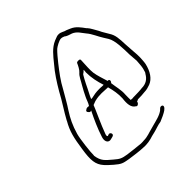

<svg xmlns="http://www.w3.org/2000/svg" viewBox="-209 -788 1068 1068"><g transform="rotate(-45 325.0 -254.0)"><path d="M62 -100C50 -23 53 13 84 48C92 57 105 70 124 86C157 114 165 117 208 124C226 127 287 135 307 135C335 138 365 132 388 124L413 118C434 113 454 104 477 101C491 96 527 79 537 71C545 64 549 61 551 54C553 47 548 42 540 42C533 42 529 46 523 52V53C498 73 463 79 435 87L413 93C391 98 368 109 338 109C331 110 324 110 315 110C293 108 237 102 218 99C181 93 172 89 144 65C108 34 89 22 82 -28L83 -29C82 -52 93 -148 102 -179C117 -231 135 -267 160 -306C181 -337 201 -374 221 -408C245 -454 276 -494 305 -531L332 -564C342 -575 350 -585 358 -592C367 -600 398 -618 413 -618C423 -618 431 -614 438 -611V-610C448 -603 459 -600 474 -595H475C506 -582 515 -559 533 -538C554 -514 567 -479 584 -453L599 -429C619 -397 619 -331 620 -285C621 -267 623 -251 624 -233L622 -207C621 -198 621 -190 619 -182C617 -175 617 -170 614 -163C613 -158 612 -153 606 -146C592 -121 570 -105 536 -105C525 -103 492 -102 479 -102C471 -102 463 -102 459 -101H458L446 -102C446 -114 445 -130 446 -143C449 -179 439 -210 435 -245C445 -253 445 -268 432 -268H429V-271C421 -299 410 -328 406 -357C403 -382 406 -415 407 -441C407 -454 412 -463 395 -463C385 -463 382 -461 380 -457C375 -445 363 -421 352 -412C335 -398 326 -373 311 -349C301 -333 290 -310 281 -292C274 -279 268 -256 258 -242C248 -244 243 -244 235 -240V-239C216 -232 236 -215 240 -214L249 -216C226 -170 202 -117 187 -69C179 -44 187 -25 205 -24C209 -24 213 -25 217 -26L229 -29C249 -34 238 -56 226 -54L214 -50C210 -53 209 -57 212 -66C221 -92 238 -131 249 -156L271 -206C274 -214 277 -222 280 -228L304 -237H305C324 -242 340 -243 358 -243C371 -243 388 -241 401 -241H407V-238C415 -211 422 -173 420 -140C415 -101 418 -70 441 -57C448 -48 461 -56 464 -67L465 -71C470 -72 474 -74 477 -76H479C493 -76 521 -77 532 -79H533C547 -79 565 -84 578 -89C612 -102 635 -137 646 -185C648 -193 648 -203 649 -212C652 -244 649 -267 647 -295C646 -305 645 -320 644 -341C642 -390 641 -417 622 -446C612 -465 602 -477 593 -498L576 -528C570 -539 564 -548 556 -557H555C536 -583 520 -607 489 -620C481 -623 474 -626 468 -629C451 -632 440 -644 421 -644H420C413 -645 401 -641 382 -633C342 -616 315 -581 286 -545C253 -507 225 -463 198 -417C172 -367 138 -319 113 -272V-271C82 -218 73 -175 62 -100ZM198 -414V-415ZM221 -405V-406ZM294 -261C297 -269 302 -279 305 -285C314 -301 325 -325 333 -341L346 -366C351 -375 356 -383 358 -387L359 -388L360 -390C364 -393 368 -395 371 -398L379 -406C380 -400 380 -395 378 -387C378 -344 387 -305 399 -268H388C379 -269 372 -269 364 -269C341 -269 323 -266 302 -261ZM592 -494Z"/></g></svg>

Font: Stray Cat
Style: LtObl
Weight: 300
Version: Version 1.0